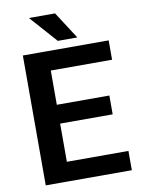

<svg xmlns="http://www.w3.org/2000/svg" viewBox="-97 -969 759 1035"><g transform="rotate(-10 282.0 -452.0)"><path d="M539.1 -105.5V0H161.1V-105.5ZM202.1 -710.9V0H67.9V-710.9ZM489.7 -417.5V-314.5H161.1V-417.5ZM537.6 -710.9V-605H161.1V-710.9ZM278.3 -904.3 374 -755.9H267.1L135.3 -904.3Z"/></g></svg>

Font: Roboto SemiBold
Style: Regular
Weight: 600
Designer: Christian Robertson
Foundry: Google
Version: Version 3.009; 2024